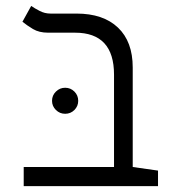

<svg xmlns="http://www.w3.org/2000/svg" viewBox="-20 -632 626 652"><path d="M516.6 -52.7V0H60.5V-64.9H367.2V-378.4Q367.2 -521 234.9 -521H143.6Q112.8 -521 92 -533.4Q71.3 -545.9 56.2 -558.1L85.9 -611.8Q97.2 -604 114.5 -595Q131.8 -585.9 151.4 -585.9H239.7Q330.6 -585.9 380.6 -538.3Q430.7 -490.7 430.7 -402.8V-64.9ZM201.2 -245.6Q183.1 -245.6 169.9 -258.5Q156.7 -271.5 156.7 -289.6Q156.7 -308.1 169.9 -321Q183.1 -334 201.2 -334Q219.7 -334 232.7 -321Q245.6 -308.1 245.6 -289.6Q245.6 -271.5 232.7 -258.5Q219.7 -245.6 201.2 -245.6Z"/></svg>

Font: Cascadia Code NF Light
Style: Regular
Weight: 300
Monospace: yes
Designer: Aaron Bell
Foundry: Saja Typeworks
Version: Version 2404.023; ttfautohint (v1.8.4)